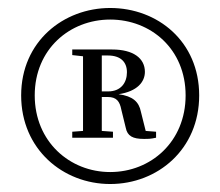

<svg xmlns="http://www.w3.org/2000/svg" viewBox="-20 -807 552 481"><path d="M67 -568C67 -684 155 -758 256 -758C358 -758 445 -684 445 -568C445 -452 358 -376 256 -376C155 -376 67 -452 67 -568ZM33 -568C33 -433 138 -346 256 -346C375 -346 479 -433 479 -568C479 -703 375 -787 256 -787C139 -787 33 -703 33 -568ZM188 -462H263V-477L235 -479V-564H250C272 -564 280 -553 284 -532L295 -487C299 -466 313 -459 340 -459C353 -459 357 -459 371 -462V-477L345 -479L333 -527C328 -552 313 -566 277 -571C324 -578 343 -602 343 -627C343 -661 314 -683 261 -683H161V-669L188 -666V-479L161 -477V-462ZM235 -668H250C283 -668 298 -651 298 -626C298 -600 283 -578 251 -578H235Z"/></svg>

Font: GenKiMin2 TW SB
Style: Regular
Weight: 600
Version: Version 2.100;PS 2.1;hotconv 16.6.51;makeotf.lib2.5.65220 DE